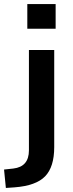

<svg xmlns="http://www.w3.org/2000/svg" viewBox="-67 -736 360 949"><path d="M68 -594V-716H208V-594ZM-38 193 -47 102 -1 97Q76 88 76 7V-489H201V-9Q201 89 156 135.5Q111 182 5 190Z"/></svg>

Font: Nunito Sans
Style: Bold
Weight: 700
Designer: Vernon Adams
Foundry: Vernon Adams
Version: Version 3.101; ttfautohint (v1.8.4.7-5d5b);gftools[0.9.27]